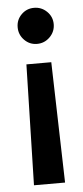

<svg xmlns="http://www.w3.org/2000/svg" viewBox="-52 -538 334 769"><g transform="rotate(-5 115.0 -154.0)"><path d="M115 -363Q85 -363 64 -384.5Q43 -406 43 -436Q43 -466 64 -487Q85 -508 115 -508Q145 -508 166.5 -487Q188 -466 188 -436Q188 -406 166.5 -384.5Q145 -363 115 -363ZM53 200 65 -285H165L178 200Z"/></g></svg>

Font: Epunda Sans SemiBold
Style: Regular
Weight: 600
Designer: Simon Atzbach
Foundry: typofactur
Version: Version 2.204; ttfautohint (v1.8.4.7-5d5b)